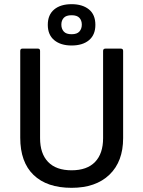

<svg xmlns="http://www.w3.org/2000/svg" viewBox="-20 -888 686 920"><path d="M323 12Q205 12 141 -49.5Q77 -111 77 -228V-644Q77 -655 87 -655H162Q172 -655 172 -644V-226Q172 -152 210.5 -112Q249 -72 323 -72Q397 -72 435.5 -112Q474 -152 474 -226V-644Q474 -655 485 -655H559Q570 -655 570 -644V-226Q570 -114 504.5 -51Q439 12 323 12ZM323 -670Q271 -670 240 -695.5Q209 -721 209 -769Q209 -817 239.5 -842.5Q270 -868 323 -868Q375 -868 406 -843Q437 -818 437 -769Q437 -721 406.5 -695.5Q376 -670 323 -670ZM323 -724Q349 -724 360.5 -737Q372 -750 372 -770Q372 -790 360.5 -802.5Q349 -815 323 -815Q297 -815 285.5 -802.5Q274 -790 274 -770Q274 -750 285.5 -737Q297 -724 323 -724Z"/></svg>

Font: Sofia Sans Medium
Style: Regular
Weight: 500
Designer: Botio Nikoltchev, Ani Petrova
Foundry: lettersoup
Version: Version 4.101; ttfautohint (v1.8.4.7-5d5b)